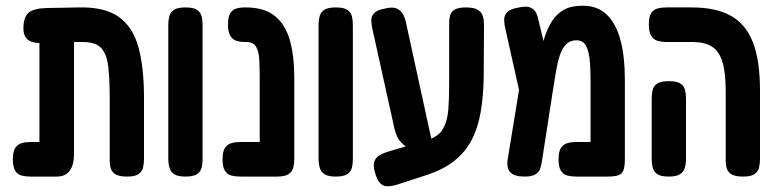

<svg xmlns="http://www.w3.org/2000/svg" viewBox="-20 -609 2723 672"><path d="M86 9Q70 9 56 5.5Q42 2 33.5 -11Q25 -24 25 -51Q25 -79 33.5 -91.5Q42 -104 56 -108Q70 -112 86 -112H118V-501L189 -462Q162 -459 138 -458Q114 -457 97 -461Q80 -465 71 -476.5Q62 -488 62 -510Q62 -549 80 -564.5Q98 -580 145 -581L257 -583Q346 -585 395.5 -550Q445 -515 464.5 -444Q484 -373 484 -267V-52Q484 -36 480.5 -22Q477 -8 464.5 0.5Q452 9 425 9Q398 9 385 1.5Q372 -6 368 -18.5Q364 -31 364 -45V-264Q364 -331 359 -375Q354 -419 334.5 -440.5Q315 -462 269 -462H239V-70Q239 -32 224 -11.5Q209 9 179 9Z M629 9Q602 9 589.5 0.5Q577 -8 573 -22Q569 -36 569 -51V-524Q569 -539 573 -553Q577 -567 589.5 -575Q602 -583 630 -583Q657 -583 669.5 -574.5Q682 -566 685.5 -552.5Q689 -539 689 -523V-50Q689 -35 685.5 -21.5Q682 -8 669.5 0.5Q657 9 629 9Z M950 9Q923 9 910 1.5Q897 -6 893 -18.5Q889 -31 889 -45V-334Q889 -371 887.5 -399.5Q886 -428 876.5 -445Q867 -462 842 -462H835Q821 -462 808 -466Q795 -470 786.5 -483Q778 -496 778 -523Q778 -551 786.5 -563.5Q795 -576 808 -579.5Q821 -583 834 -583H840Q905 -583 942 -553Q979 -523 994.5 -468Q1010 -413 1010 -337V-52Q1010 -36 1006.5 -22Q1003 -8 990 0.5Q977 9 950 9ZM821 9Q804 9 790 5.5Q776 2 767.5 -11Q759 -24 759 -51Q759 -79 767.5 -91.5Q776 -104 790 -108Q804 -112 820 -112H956L955 9Z M1155 9Q1128 9 1115.5 0.5Q1103 -8 1099 -22Q1095 -36 1095 -51V-524Q1095 -539 1099 -553Q1103 -567 1115.5 -575Q1128 -583 1156 -583Q1183 -583 1195.5 -574.5Q1208 -566 1211.5 -552.5Q1215 -539 1215 -523V-50Q1215 -35 1211.5 -21.5Q1208 -8 1195.5 0.5Q1183 9 1155 9Z M1367 38Q1350 43 1335.5 43Q1321 43 1310 31.5Q1299 20 1292 -7Q1285 -32 1291 -46Q1297 -60 1311.5 -67.5Q1326 -75 1344 -80L1479 -120Q1516 -132 1531 -159Q1546 -186 1549 -224Q1552 -262 1552 -308V-528Q1552 -543 1555.5 -555.5Q1559 -568 1571.5 -575.5Q1584 -583 1611 -583Q1639 -583 1652.5 -574.5Q1666 -566 1670 -552Q1674 -538 1674 -522L1673 -341Q1672 -273 1662.5 -217.5Q1653 -162 1631 -119.5Q1609 -77 1570 -46Q1531 -15 1472 4ZM1417 -85Q1400 -95 1384.5 -110Q1369 -125 1361 -157L1284 -505Q1280 -522 1279.5 -536.5Q1279 -551 1289 -562.5Q1299 -574 1327 -579Q1355 -586 1370 -578.5Q1385 -571 1392 -556.5Q1399 -542 1402 -525L1494 -103Z M2167 -332V-51Q2167 -26 2162 -13Q2157 0 2144 4.5Q2131 9 2107 9H1996Q1980 9 1966 5.5Q1952 2 1943.5 -11Q1935 -24 1935 -51Q1935 -79 1943.5 -91.5Q1952 -104 1966 -108Q1980 -112 1997 -112H2047V-329Q2047 -372 2043.5 -403Q2040 -434 2029.5 -451Q2019 -468 1998 -468Q1975 -468 1961 -453.5Q1947 -439 1939 -414Q1931 -389 1925.5 -356Q1920 -323 1914 -285L1878 -53Q1876 -37 1872 -22.5Q1868 -8 1855.5 0.5Q1843 9 1816 9Q1780 9 1766 -6Q1752 -21 1757 -52L1810 -376L1848 -337Q1859 -375 1867.5 -411.5Q1876 -448 1886.5 -480Q1897 -512 1913 -536.5Q1929 -561 1954 -575Q1979 -589 2020 -589Q2072 -589 2104.5 -557Q2137 -525 2152 -467.5Q2167 -410 2167 -332ZM1807 -248 1749 -507Q1745 -523 1744.5 -538.5Q1744 -554 1754 -565.5Q1764 -577 1792 -582Q1822 -589 1836.5 -582.5Q1851 -576 1857 -563Q1863 -550 1865 -537L1911 -346Z M2581 9Q2554 9 2541 1.5Q2528 -6 2524 -18.5Q2520 -31 2520 -45V-290Q2520 -355 2508.5 -392.5Q2497 -430 2471.5 -446Q2446 -462 2405 -462H2312Q2296 -462 2282 -466Q2268 -470 2259.5 -483Q2251 -496 2251 -523Q2251 -551 2259.5 -563.5Q2268 -576 2282 -579.5Q2296 -583 2311 -583H2402Q2485 -583 2537.5 -554Q2590 -525 2615 -461.5Q2640 -398 2640 -292V-52Q2640 -36 2636.5 -22Q2633 -8 2620.5 0.5Q2608 9 2581 9ZM2320 9Q2293 9 2280.5 0.5Q2268 -8 2264.5 -22Q2261 -36 2261 -51V-266Q2261 -281 2264.5 -295Q2268 -309 2281 -317Q2294 -325 2321 -325Q2349 -325 2361.5 -316.5Q2374 -308 2377.5 -294.5Q2381 -281 2381 -265V-50Q2381 -35 2377 -21.5Q2373 -8 2360.5 0.5Q2348 9 2320 9Z"/></svg>

Font: Fredoka Condensed Medium
Style: Regular
Weight: 500
Width: 3
Designer: Ben Nathan
Foundry: Milena B. Brandão, Ben Nathan
Version: Version 2.001